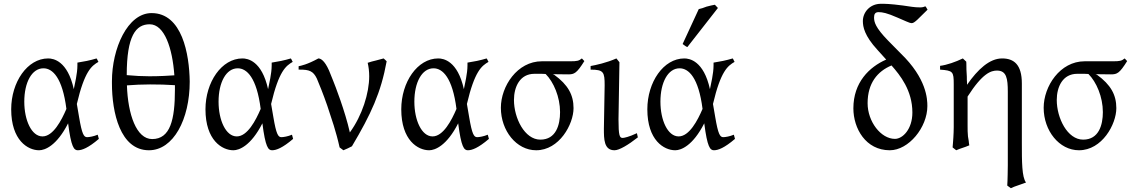

<svg xmlns="http://www.w3.org/2000/svg" viewBox="-20 -777 5961 1012"><path d="M108 -241C108 -343 148 -417 209 -417C257 -417 309 -368 330 -203C304 -142 260 -58 204 -58C146 -58 108 -144 108 -241ZM489 -469C474 -464 455 -460 438 -456L388 -447V-432C388 -389 374 -333 369 -307C336 -457 261 -469 234 -469C124 -469 39 -344 39 -201C39 -37 127 15 186 15C217 15 279 -9 339 -127C355 -1 370 15 390 15C412 15 445 3 501 -45C497 -60 497 -58 495 -67C474 -58 450 -54 439 -54C422 -54 412 -70 397 -159L385 -229C426 -403 463 -430 499 -451C494 -458 496 -459 489 -469Z M899 -380C873 -378 821 -375 768 -375C730 -375 690 -377 648 -381C648 -589 696 -649 769 -649C847 -649 889 -523 899 -380ZM649 -327C686 -330 730 -332 771 -332C815 -332 860 -331 902 -328V-305C902 -147 878 -44 782 -44C699 -44 654 -174 649 -327ZM570 -349V-337C570 -185 613 15 765 15C894 15 980 -148 980 -347C978 -492 940 -708 779 -708C652 -708 570 -521 570 -349Z M1132 -241C1132 -343 1172 -417 1233 -417C1281 -417 1333 -368 1354 -203C1328 -142 1284 -58 1228 -58C1170 -58 1132 -144 1132 -241ZM1513 -469C1498 -464 1479 -460 1462 -456L1412 -447V-432C1412 -389 1398 -333 1393 -307C1360 -457 1285 -469 1258 -469C1148 -469 1063 -344 1063 -201C1063 -37 1151 15 1210 15C1241 15 1303 -9 1363 -127C1379 -1 1394 15 1414 15C1436 15 1469 3 1525 -45C1521 -60 1521 -58 1519 -67C1498 -58 1474 -54 1463 -54C1446 -54 1436 -70 1421 -159L1409 -229C1450 -403 1487 -430 1523 -451C1518 -458 1520 -459 1513 -469Z M2002 -469 1961 -458C1947 -455 1933 -451 1918 -446C1923 -425 1926 -401 1926 -375C1926 -286 1889 -168 1824 -79C1799 -191 1746 -327 1735 -354L1714 -406C1690 -460 1669 -469 1658 -469C1600 -437 1565 -430 1554 -428V-410H1561C1609 -410 1631 -403 1650 -363L1674 -304C1684 -279 1694 -251 1705 -220L1739 -116C1750 -80 1761 -41 1770 0L1790 15L1813 5C1822 1 1830 -3 1835 -6C1936 -176 1988 -289 2018 -454C2013 -458 2009 -464 2002 -469Z M2164 -241C2164 -343 2204 -417 2265 -417C2313 -417 2365 -368 2386 -203C2360 -142 2316 -58 2260 -58C2202 -58 2164 -144 2164 -241ZM2545 -469C2530 -464 2511 -460 2494 -456L2444 -447V-432C2444 -389 2430 -333 2425 -307C2392 -457 2317 -469 2290 -469C2180 -469 2095 -344 2095 -201C2095 -37 2183 15 2242 15C2273 15 2335 -9 2395 -127C2411 -1 2426 15 2446 15C2468 15 2501 3 2557 -45C2553 -60 2553 -58 2551 -67C2530 -58 2506 -54 2495 -54C2478 -54 2468 -70 2453 -159L2441 -229C2482 -403 2519 -430 2555 -451C2550 -458 2552 -459 2545 -469Z M2828 -41C2745 -41 2689 -155 2689 -250C2689 -319 2720 -388 2797 -388H2821C2831 -388 2843 -388 2856 -387C2898 -345 2932 -266 2932 -186C2932 -119 2911 -41 2828 -41ZM3060 -455 3047 -469C3031 -456 3021 -454 2985 -454H2836C2706 -454 2620 -322 2620 -209C2620 -88 2702 15 2806 15C2928 15 3003 -122 3003 -207C3003 -277 2974 -330 2901 -383C2899 -384 2896 -385 2893 -386C2934 -386 2942 -385 2975 -385C3007 -385 3020 -391 3060 -455Z M3342 -53 3337 -75C3295 -55 3269 -50 3262 -50C3246 -50 3240 -61 3240 -148L3245 -449L3229 -469C3177 -446 3121 -434 3093 -429V-410C3162 -410 3167 -397 3167 -327L3163 -99C3163 -44 3163 15 3219 15C3244 15 3291 -13 3342 -53Z M3461 -241C3461 -343 3501 -417 3562 -417C3610 -417 3662 -368 3683 -203C3657 -142 3613 -58 3557 -58C3499 -58 3461 -144 3461 -241ZM3842 -469C3827 -464 3808 -460 3791 -456L3741 -447V-432C3741 -389 3727 -333 3722 -307C3689 -457 3614 -469 3587 -469C3477 -469 3392 -344 3392 -201C3392 -37 3480 15 3539 15C3570 15 3632 -9 3692 -127C3708 -1 3723 15 3743 15C3765 15 3798 3 3854 -45C3850 -60 3850 -58 3848 -67C3827 -58 3803 -54 3792 -54C3775 -54 3765 -70 3750 -159L3738 -229C3779 -403 3816 -430 3852 -451C3847 -458 3849 -459 3842 -469ZM3603 -529 3764 -735 3748 -752C3739 -750 3739 -750 3728 -748L3704 -742L3682 -734C3675 -732 3668 -730 3663 -729L3578 -545C3586 -540 3595 -531 3603 -529Z M4697 -45C4623 -45 4553 -136 4553 -233C4553 -339 4605 -401 4679 -432C4724 -381 4789 -301 4789 -184C4789 -96 4738 -45 4697 -45ZM4857 -744C4850 -740 4841 -738 4830 -738C4816 -738 4801 -739 4787 -741L4739 -748C4670 -757 4646 -757 4623 -757C4565 -757 4528 -712 4528 -666C4528 -636 4536 -589 4605 -514L4651 -463C4562 -424 4478 -343 4478 -206C4478 -100 4543 15 4670 15C4769 15 4868 -105 4868 -218C4868 -254 4865 -363 4727 -496L4660 -564C4594 -632 4587 -661 4587 -685C4587 -704 4594 -713 4611 -713C4631 -713 4654 -709 4711 -684L4757 -664C4770 -658 4780 -655 4786 -655C4793 -655 4802 -661 4815 -673L4869 -726C4862 -739 4860 -741 4857 -744Z M5077 -330V-343C5076 -351 5076 -361 5076 -373L5074 -409C5074 -443 5073 -448 5073 -452L5055 -469C5018 -451 4970 -434 4935 -430V-410C5003 -405 5007 -400 5007 -333V-107C5007 -90 5006 -69 5005 -52L5003 -24C5002 -15 5002 -7 5001 0L5020 15C5047 3 5062 1 5089 -11C5088 -19 5086 -27 5086 -34L5082 -58C5080 -77 5080 -94 5080 -115V-268C5159 -392 5204 -405 5235 -405C5285 -405 5292 -364 5292 -293V94C5292 105 5291 180 5289 201L5308 215C5319 210 5332 204 5346 200L5388 185C5366 157 5366 75 5366 -24V-337C5366 -437 5324 -469 5262 -469C5196 -469 5134 -412 5077 -330Z M5689 -41C5606 -41 5550 -155 5550 -250C5550 -319 5581 -388 5658 -388H5682C5692 -388 5704 -388 5717 -387C5759 -345 5793 -266 5793 -186C5793 -119 5772 -41 5689 -41ZM5921 -455 5908 -469C5892 -456 5882 -454 5846 -454H5697C5567 -454 5481 -322 5481 -209C5481 -88 5563 15 5667 15C5789 15 5864 -122 5864 -207C5864 -277 5835 -330 5762 -383C5760 -384 5757 -385 5754 -386C5795 -386 5803 -385 5836 -385C5868 -385 5881 -391 5921 -455Z"/></svg>

Font: Temporarium
Style: Regular
Weight: 400
Version: Version 1.1